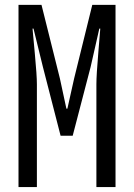

<svg xmlns="http://www.w3.org/2000/svg" viewBox="-20 -755 540 775"><path d="M54.7 0V-735.4H147.5L221.7 -438.5L248 -316.4H252L279.3 -438.5L352.5 -735.4H446.3V0H369.1V-415Q369.1 -451.2 377 -544.9Q384.8 -638.7 384.8 -639.6H380.9L345.7 -484.4L273.4 -207H224.6L153.3 -484.4L115.2 -639.6H111.3Q112.3 -627 120.6 -538.6Q128.9 -450.2 128.9 -415V0Z"/></svg>

Font: Gen Shin Gothic Monospace Regular
Style: Regular
Weight: 400
Designer: [Source Han Sans]
Ryoko NISHIZUKA  (kana & ideographs); Paul D. Hunt (Latin, Greek & Cyrillic); Wenlong ZHANG  (bopomofo
Version: Version 1.002.20150607